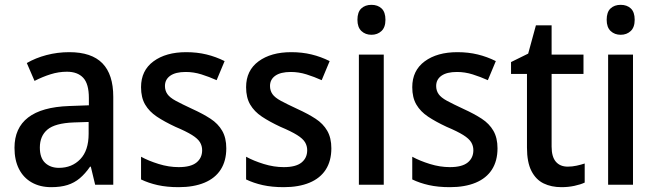

<svg xmlns="http://www.w3.org/2000/svg" viewBox="-20 -765 2716 795"><path d="M267 -549Q359 -549 404 -503Q449 -457 449 -364V0H374L356 -75H353Q333 -46 310.5 -27Q288 -8 259.5 1Q231 10 192 10Q146 10 111.5 -9.5Q77 -29 58.5 -65.5Q40 -102 40 -153Q40 -235 96.5 -278.5Q153 -322 266 -326L348 -329V-359Q348 -418 324.5 -443Q301 -468 257 -468Q223 -468 189.5 -457.5Q156 -447 123 -430L91 -504Q127 -525 172.5 -537Q218 -549 267 -549ZM285 -258Q208 -255 176.5 -228.5Q145 -202 145 -154Q145 -111 167 -90.5Q189 -70 224 -70Q278 -70 312.5 -106Q347 -142 347 -211V-260Z M917 -151Q917 -99 894 -63Q871 -27 826.5 -8.5Q782 10 720 10Q671 10 633 1.5Q595 -7 564 -22V-116Q595 -99 637 -86Q679 -73 720 -73Q770 -73 793.5 -92Q817 -111 817 -143Q817 -161 808 -176Q799 -191 775 -206Q751 -221 706 -240Q661 -261 629.5 -282Q598 -303 581 -332Q564 -361 564 -404Q564 -473 615.5 -511Q667 -549 751 -549Q796 -549 835 -539.5Q874 -530 910 -512L877 -433Q846 -447 814 -457Q782 -467 749 -467Q707 -467 685 -451.5Q663 -436 663 -409Q663 -390 673 -375.5Q683 -361 708 -347.5Q733 -334 776 -314Q820 -294 851.5 -273.5Q883 -253 900 -223.5Q917 -194 917 -151Z M1352 -151Q1352 -99 1329 -63Q1306 -27 1261.5 -8.5Q1217 10 1155 10Q1106 10 1068 1.5Q1030 -7 999 -22V-116Q1030 -99 1072 -86Q1114 -73 1155 -73Q1205 -73 1228.5 -92Q1252 -111 1252 -143Q1252 -161 1243 -176Q1234 -191 1210 -206Q1186 -221 1141 -240Q1096 -261 1064.5 -282Q1033 -303 1016 -332Q999 -361 999 -404Q999 -473 1050.5 -511Q1102 -549 1186 -549Q1231 -549 1270 -539.5Q1309 -530 1345 -512L1312 -433Q1281 -447 1249 -457Q1217 -467 1184 -467Q1142 -467 1120 -451.5Q1098 -436 1098 -409Q1098 -390 1108 -375.5Q1118 -361 1143 -347.5Q1168 -334 1211 -314Q1255 -294 1286.5 -273.5Q1318 -253 1335 -223.5Q1352 -194 1352 -151Z M1569 -539V0H1466V-539ZM1518 -745Q1544 -745 1560 -730Q1576 -715 1576 -683Q1576 -652 1559.5 -636.5Q1543 -621 1518 -621Q1493 -621 1476.5 -636.5Q1460 -652 1460 -683Q1460 -715 1476 -730Q1492 -745 1518 -745Z M2040 -151Q2040 -99 2017 -63Q1994 -27 1949.5 -8.5Q1905 10 1843 10Q1794 10 1756 1.5Q1718 -7 1687 -22V-116Q1718 -99 1760 -86Q1802 -73 1843 -73Q1893 -73 1916.5 -92Q1940 -111 1940 -143Q1940 -161 1931 -176Q1922 -191 1898 -206Q1874 -221 1829 -240Q1784 -261 1752.5 -282Q1721 -303 1704 -332Q1687 -361 1687 -404Q1687 -473 1738.5 -511Q1790 -549 1874 -549Q1919 -549 1958 -539.5Q1997 -530 2033 -512L2000 -433Q1969 -447 1937 -457Q1905 -467 1872 -467Q1830 -467 1808 -451.5Q1786 -436 1786 -409Q1786 -390 1796 -375.5Q1806 -361 1831 -347.5Q1856 -334 1899 -314Q1943 -294 1974.5 -273.5Q2006 -253 2023 -223.5Q2040 -194 2040 -151Z M2331 -75Q2349 -75 2367.5 -79Q2386 -83 2401 -88V-9Q2384 -1 2358.5 4.5Q2333 10 2305 10Q2263 10 2231 -5.5Q2199 -21 2180.5 -57Q2162 -93 2162 -154V-459H2096V-508L2167 -543L2199 -660H2264V-539H2396V-459H2264V-158Q2264 -116 2281.5 -95.5Q2299 -75 2331 -75Z M2601 -539V0H2498V-539ZM2550 -745Q2576 -745 2592 -730Q2608 -715 2608 -683Q2608 -652 2591.5 -636.5Q2575 -621 2550 -621Q2525 -621 2508.5 -636.5Q2492 -652 2492 -683Q2492 -715 2508 -730Q2524 -745 2550 -745Z"/></svg>

Font: Noto Sans Hebrew SemiCondensed Medium
Style: Regular
Weight: 500
Width: 4
Designer: Monotype Design Team
Foundry: Monotype Imaging Inc.
Version: Version 2.003